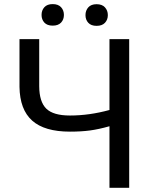

<svg xmlns="http://www.w3.org/2000/svg" viewBox="-20 -898 725 918"><path d="M597.7 -710.9V0H503.4V-294.4Q452.1 -279.8 410.2 -274.2Q368.2 -268.6 314.5 -268.6Q192.9 -268.6 133.8 -321.3Q74.7 -374 73.2 -482.9V-710.9H167.5V-485.4Q168 -411.1 201.4 -378.4Q234.9 -345.7 314.5 -345.7Q407.2 -345.7 503.4 -372.1V-710.9ZM178.7 -826.7Q178.7 -848.6 192.1 -863.5Q205.6 -878.4 231.9 -878.4Q258.3 -878.4 272 -863.5Q285.6 -848.6 285.6 -826.7Q285.6 -804.7 272 -790Q258.3 -775.4 231.9 -775.4Q205.6 -775.4 192.1 -790Q178.7 -804.7 178.7 -826.7ZM388.7 -825.7Q388.7 -847.7 402.1 -862.8Q415.5 -877.9 441.9 -877.9Q468.3 -877.9 481.9 -862.8Q495.6 -847.7 495.6 -825.7Q495.6 -803.7 481.9 -789.1Q468.3 -774.4 441.9 -774.4Q415.5 -774.4 402.1 -789.1Q388.7 -803.7 388.7 -825.7Z"/></svg>

Font: Mardoto
Style: Regular
Weight: 400
Designer: Christian Robertson, Vahan Hovhannisyan
Foundry: Google
Version: Version 1.000